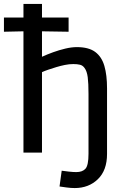

<svg xmlns="http://www.w3.org/2000/svg" viewBox="-24 -774 692 974"><path d="M355 180Q336 180 313.5 177Q291 174 278 172L289 92Q303 94 325 96.5Q347 99 363 99Q394 99 409.5 82Q425 65 425 6V-16L519 -11Q519 -8 519 -5Q519 -2 519 7Q519 90 472.5 135Q426 180 355 180ZM95 -754H189V-486Q215 -498 245.5 -509Q276 -520 307.5 -527.5Q339 -535 366 -535Q426 -535 459 -510.5Q492 -486 505.5 -439.5Q519 -393 519 -326V0H425V-297Q425 -352 421 -382.5Q417 -413 405 -429Q396 -442 382 -445.5Q368 -449 348 -449Q327 -449 305 -444.5Q283 -440 261.5 -433.5Q240 -427 221 -420.5Q202 -414 189 -408V0H95ZM-4 -613V-685H324V-613L133 -616Z"/></svg>

Font: Ruda Medium
Style: Regular
Weight: 500
Version: Version 2.001